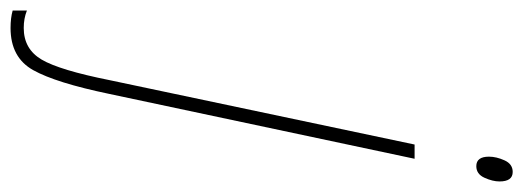

<svg xmlns="http://www.w3.org/2000/svg" viewBox="-465 -418 992 364"><g transform="rotate(90 31.0 -236.0)"><path d="M164 -643Q179 -643 186 -658.5Q193 -674 193 -687Q193 -712 175 -712Q160 -712 153 -696.5Q146 -681 146 -667Q146 -643 164 -643ZM-98 240Q-42 240 -18 197Q6 154 27 53L150 -526H123L1 52Q-18 147 -38 181Q-58 215 -98 215Q-116 215 -131 209V236Q-117 240 -98 240Z"/></g></svg>

Font: Noto Sans Display Condensed Thin
Style: Italic
Weight: 250
Width: 3
Italic angle: -12°
Designer: Monotype Design Team
Foundry: Monotype Imaging Inc.
Version: Version 1.900